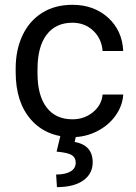

<svg xmlns="http://www.w3.org/2000/svg" viewBox="-20 -558 563 795"><path d="M280.3 -64Q328.6 -64 364.7 -93.3Q400.9 -122.6 404.8 -166.5H490.2Q487.8 -121.1 459 -80.1Q430.2 -39.1 382.1 -14.6Q334 9.8 280.3 9.8Q172.4 9.8 108.6 -62.3Q44.9 -134.3 44.9 -259.3V-274.4Q44.9 -351.6 73.2 -411.6Q101.6 -471.7 154.5 -504.9Q207.5 -538.1 279.8 -538.1Q368.7 -538.1 427.5 -484.9Q486.3 -431.6 490.2 -346.7H404.8Q400.9 -397.9 366 -430.9Q331.1 -463.9 279.8 -463.9Q210.9 -463.9 173.1 -414.3Q135.3 -364.7 135.3 -271V-253.9Q135.3 -162.6 172.9 -113.3Q210.4 -64 280.3 -64ZM294.9 4.4 289.1 29.8Q363.8 43 363.8 114.3Q363.8 161.6 324.7 189.2Q285.6 216.8 215.8 216.8L212.4 164.6Q251 164.6 272.2 151.9Q293.5 139.2 293.5 116.2Q293.5 94.7 277.8 84.5Q262.2 74.2 214.4 69.8L230 4.4Z"/></svg>

Font: RobotoDraft
Style: Regular
Weight: 400
Version: Version 2.001101; 2014